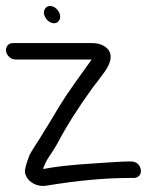

<svg xmlns="http://www.w3.org/2000/svg" viewBox="-52 -627 550 642"><path d="M0.2 -428H254.6C253.7 -426.7 250.2 -421.8 247.6 -418.3C221.1 -381.7 173.1 -315.6 146.9 -272.5L113.3 -216.4C102.9 -200.3 94.7 -187 88.6 -176.4C77.8 -157.7 49.7 -118.3 44.7 -103.2C40.1 -89.2 35.6 -79.4 32.4 -63C26.8 -39.3 46 -17.8 67.8 -9.6C78.6 -5.6 90.6 -4.2 102.4 -6.1C207.5 -23.4 298 -32 384 -32H396C411 -32 421.4 -44.5 418.9 -59.5C417.7 -66.7 414.5 -74.5 407.5 -80.1C401 -85.4 393.5 -87 386.8 -87H374.8C365.7 -87 353.6 -86.5 338.3 -85.5C264.7 -80.5 165.6 -76.3 92 -61.8C96.3 -75.3 103 -89.7 111 -101.4C123 -118.9 133.1 -134.7 140.8 -148.8C169.1 -203.3 208.3 -265.3 258.6 -334.9C270.7 -350.2 281.6 -364.5 290.7 -377C318.7 -412.8 332.1 -450.6 296.6 -472.8C284.4 -480.1 270.9 -483 255.9 -483H-8.9C-23.9 -483 -34.3 -470.5 -31.8 -455.5C-29.3 -440.5 -14.8 -428 0.2 -428ZM108.1 -558C117.8 -549.4 134.9 -544.1 144.7 -557.2C155.1 -570.8 146.2 -589.2 136.2 -598.2C126.5 -606.9 109.4 -612.2 99.5 -599.1C89 -585.3 98 -566.9 108.1 -558Z"/></svg>

Font: MewTooHand
Style: BdCondLta
Weight: 400
Designer: Mew Too, Robert Jablonski
Version: Version 0.77